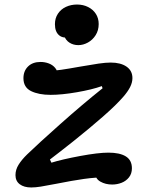

<svg xmlns="http://www.w3.org/2000/svg" viewBox="-20 -826 660 856"><path d="M49 -45.3Q49 -69.6 63 -91.9Q76.9 -114.2 100.9 -137.5Q148.2 -183.4 249 -273.1Q349.9 -362.8 437.3 -432.4L434 -442.1Q390.5 -426.5 322.9 -414.8Q255.3 -403.1 205.7 -403.1Q152.8 -403.1 118.6 -419.8Q84.5 -436.6 84.5 -477.4Q84.5 -509.4 105 -529.6Q125.5 -549.8 160.7 -549.8Q179.8 -549.8 197.2 -543.3Q214.7 -536.8 226 -523.2Q237.4 -509.6 237.4 -489.3L197.1 -510.2Q219.6 -510.2 252.8 -514.9Q286 -519.7 335.2 -528.6Q388.2 -537.9 419.7 -542.5Q451.2 -547.1 473.5 -547.1Q517.9 -547.1 544.2 -528.9Q570.4 -510.7 570.4 -477.8Q570.4 -458.3 560 -437.7Q549.5 -417.1 529.1 -393.8Q496.8 -356.8 438.8 -306Q380.7 -255.1 308.1 -197.1Q245.3 -147.2 202.6 -114.9L209.2 -100.7Q256.3 -115.4 337.2 -130.5Q418.2 -145.5 463.5 -145.5Q513.9 -145.5 541 -128.7Q568.1 -111.8 568.1 -75.8Q568.1 -51.9 555.2 -35.5Q542.2 -19 522.3 -11.2Q502.4 -3.3 480 -3.3Q450.3 -3.3 427.7 -16.2Q405 -29 405 -53.8L461.8 -35.8Q407.3 -35.8 354.5 -28.3Q301.6 -20.8 232.8 -7Q185.6 2.2 161.6 6Q137.6 9.8 119.4 9.8Q87.1 9.8 68 -4.6Q49 -19.1 49 -45.3ZM265.4 -714.8 298 -662.6Q263.8 -652.4 244.4 -668Q224.9 -683.6 224.9 -718Q224.9 -745 238.3 -765Q251.7 -785.1 274.1 -795.4Q296.6 -805.8 323.4 -805.8Q350.8 -805.8 372.8 -794.7Q394.9 -783.7 407.5 -764Q420 -744.4 420 -718.8Q420 -690.8 406.4 -669.2Q392.8 -647.8 371.8 -636.3Q350.8 -624.8 329.2 -624.8Q307.2 -624.8 290.2 -635.5Q273.1 -646.2 265.9 -666.8Q258.8 -687.2 265.4 -714.8Z"/></svg>

Font: Monaspace Radon Var
Style: Regular
Weight: 400
Designer: Riley Cran and the Lettermatic Team
Version: Version 1.000 (Monaspace Radon Var)